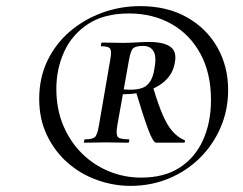

<svg xmlns="http://www.w3.org/2000/svg" viewBox="-20 -745 795 627"><path d="M406 -138Q351 -138 297.5 -157Q244 -176 201.5 -213Q159 -250 133.5 -303Q108 -356 108 -422Q108 -491 135 -547Q162 -603 208.5 -642.5Q255 -682 314 -703.5Q373 -725 438 -725Q526 -725 590.5 -688.5Q655 -652 690 -590Q725 -528 725 -451Q725 -386 700.5 -329Q676 -272 632.5 -229Q589 -186 531 -162Q473 -138 406 -138ZM441 -165Q516 -165 566.5 -197.5Q617 -230 643 -287.5Q669 -345 669 -419Q669 -506 634.5 -569.5Q600 -633 539.5 -667Q479 -701 401 -701Q320 -701 267.5 -666.5Q215 -632 189.5 -576Q164 -520 164 -455Q164 -389 186.5 -335.5Q209 -282 247.5 -244Q286 -206 336 -185.5Q386 -165 441 -165ZM255 -279Q253 -279 254.5 -284.5Q256 -290 257 -290Q282 -290 290 -297.5Q298 -305 303 -335L340 -550Q345 -577 340 -585.5Q335 -594 310 -594Q309 -594 310 -600Q311 -606 312 -606Q327 -606 346.5 -605.5Q366 -605 383 -605Q402 -605 426 -606.5Q450 -608 466 -608Q514 -608 536 -592.5Q558 -577 551 -541Q545 -504 518 -480Q491 -456 451 -445.5Q411 -435 365 -438L368 -455Q424 -447 450.5 -460.5Q477 -474 484 -519Q492 -560 481.5 -577.5Q471 -595 448 -595Q427 -595 417 -589Q407 -583 401 -548L363 -335Q358 -305 365 -297.5Q372 -290 401 -290Q403 -290 402 -284.5Q401 -279 399 -279Q384 -279 366 -279.5Q348 -280 326 -280Q309 -280 288 -279.5Q267 -279 255 -279ZM490 -279Q480 -279 463.5 -323.5Q447 -368 425 -442L481 -456Q497 -403 511.5 -369.5Q526 -336 543 -316.5Q560 -297 583 -287Q585 -286 584 -282.5Q583 -279 581 -279Q547 -279 523.5 -279Q500 -279 490 -279Z"/></svg>

Font: Cormorant Infant Light SemiBold
Style: Italic
Weight: 600
Italic angle: -10°
Version: Version 4.001